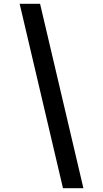

<svg xmlns="http://www.w3.org/2000/svg" viewBox="-20 -843 540 1006"><path d="M310 143 83 -823H190L417 143Z"/></svg>

Font: Iosevka Curly Semibold Oblique
Style: Regular
Weight: 600
Italic angle: -9°
Monospace: yes
Designer: Belleve Invis
Foundry: Belleve Invis
Version: Version 11.1.0; ttfautohint (v1.8.3)